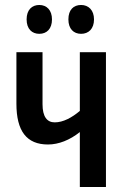

<svg xmlns="http://www.w3.org/2000/svg" viewBox="-20 -752 514 772"><path d="M87 -674C87 -635 109 -616 138 -616C168 -616 189 -636 189 -674C189 -711 168 -732 138 -732C109 -732 87 -713 87 -674ZM255 -674C255 -636 276 -616 306 -616C336 -616 358 -636 358 -674C358 -711 336 -732 306 -732C276 -732 255 -713 255 -674ZM151 -542H46V-335C46 -225 87 -171 173 -171C216 -171 261 -189 301 -221V0H406V-542H301V-306C269 -279 234 -260 200 -260C169 -260 151 -283 151 -333Z"/></svg>

Font: Noto Sans Display Condensed Medium
Style: Regular
Weight: 500
Width: 3
Designer: Monotype Design Team
Foundry: Monotype Imaging Inc.
Version: Version 1.900